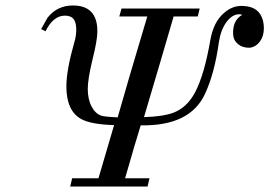

<svg xmlns="http://www.w3.org/2000/svg" viewBox="-20 -681 982 700"><path d="M939 -605Q942 -592 942 -578Q942 -549 927.5 -529.5Q913 -510 891 -507Q865 -506 848 -520Q831 -534 830 -555Q827 -606 863 -627Q857 -629 852 -629Q827 -629 806 -601Q785 -573 778 -527Q762 -412 727 -338Q673 -221 493 -224Q476 -170 436 -31H525L518 -1H236L243 -31H339L396 -225Q313 -227 276 -247Q222 -277 222 -366Q222 -425 251 -527Q258 -549 258 -573Q258 -613 235 -621Q226 -624 217 -624Q174 -624 146 -567L130 -575Q144 -601 153 -616Q188 -661 246 -661Q335 -661 335 -567Q335 -534 317 -463Q300 -392 300 -357Q300 -319 314 -292.5Q328 -266 350 -259Q365 -255 409 -253Q443 -374 517 -621H415L423 -650H708L701 -621H613Q573 -483 505 -254Q574 -256 612 -270Q662 -289 691 -344Q725 -408 747 -536Q759 -602 797 -634Q830 -663 870 -659Q926 -656 939 -605Z"/></svg>

Font: GFS Solomos
Style: Regular
Weight: 400
Designer: George D. Matthiopoulos
Foundry: George D. Matthiopoulos
Version: Version 1.000